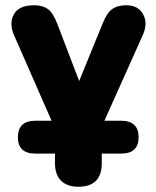

<svg xmlns="http://www.w3.org/2000/svg" viewBox="-20 -521 594 730"><path d="M278 189Q235 189 212 166Q189 143 189 99V63H115Q48 63 48 1Q48 -62 115 -62H176L33 -388Q14 -433 33 -467Q52 -501 110 -501Q142 -501 162 -486.5Q182 -472 198 -430L281 -213L370 -431Q386 -472 406.5 -486.5Q427 -501 461 -501Q505 -501 524 -467Q543 -433 523 -388L377 -62H440Q507 -62 507 1Q507 63 440 63H367V99Q367 189 278 189Z"/></svg>

Font: Chiron GoRound TC H
Style: Regular
Weight: 900
Designer: Ryoko NISHIZUKA 西塚涼子 (kana, bopomofo & ideographs); Paul D. Hunt (Latin, Greek & Cyrillic); Sandoll Communications 산돌커뮤니
Foundry: Adobe
Version: Version 1.000;hotconv 1.1.1;makeotfexe 2.6.0